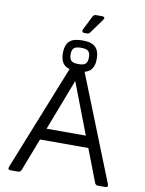

<svg xmlns="http://www.w3.org/2000/svg" viewBox="-104 -1056 850 1127"><g transform="rotate(10 321.5 -492.0)"><path d="M40 0Q20 0 27 -19L281 -655Q285 -667 299 -667H345Q359 -667 363 -654L616 -19Q623 0 603 0H560Q546 0 541 -13L466 -208H178L103 -13Q98 0 84 0ZM205 -277H439L322 -582ZM323 -640Q268 -640 245 -662.5Q222 -685 222 -732Q222 -779 245 -801.5Q268 -824 323 -824Q377 -824 400.5 -801.5Q424 -779 424 -732Q424 -685 400.5 -662.5Q377 -640 323 -640ZM323 -683Q355 -683 366 -694.5Q377 -706 377 -732Q377 -758 366 -769Q355 -780 323 -780Q291 -780 279.5 -769Q268 -758 268 -732Q268 -706 279.5 -694.5Q291 -683 323 -683ZM326 -869Q317 -869 313.5 -874.5Q310 -880 314 -888L356 -972Q362 -984 375 -984H412Q422 -984 425 -978.5Q428 -973 422 -965L360 -879Q353 -869 341 -869Z"/></g></svg>

Font: Pitagon Sans
Style: Regular
Weight: 400
Designer: Travis Tran
Foundry: Pitagon
Version: Version 1.001; ttfautohint (v1.8.4.7-5d5b);gftools[0.9.26]